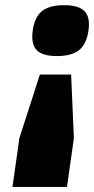

<svg xmlns="http://www.w3.org/2000/svg" viewBox="-20 -530 367 750"><path d="M241.7 200.2H28.8L55.7 9.8L135.7 -238.8H257.8L268.6 9.8ZM107.9 -411.1Q115.2 -463.4 144 -486.6Q172.9 -509.8 230.5 -509.8Q287.6 -509.8 310.3 -486.3Q333 -462.9 325.7 -411.1Q318.4 -358.4 289.3 -334.7Q260.3 -311 202.6 -311Q145 -311 122.8 -334.7Q100.6 -358.4 107.9 -411.1Z"/></svg>

Font: Fivo Sans Black
Style: Regular
Weight: 900
Designer: Alexander Slobzheninov
Foundry: Alexander Slobzheninov
Version: 1.0